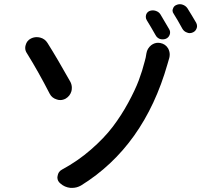

<svg xmlns="http://www.w3.org/2000/svg" viewBox="-20 -870 1040 933"><path d="M374 31.2Q353.5 43 331.1 43Q326.2 43 322.3 43Q293.9 40 273.4 21.5Q258.8 9.8 258.8 -7.8Q258.8 -10.7 259.8 -14.6Q262.7 -36.1 281.2 -45.9Q357.4 -86.9 421.9 -143.1Q486.3 -199.2 527.8 -253.9Q569.3 -308.6 603 -370.6Q636.7 -432.6 654.3 -479.5Q671.9 -526.4 683.6 -573.2Q688.5 -588.9 691.4 -610.4Q695.3 -634.8 714.8 -650.4Q730.5 -662.1 748 -662.1Q752.9 -662.1 758.8 -661.1Q784.2 -656.2 796.9 -634.8Q804.7 -620.1 804.7 -605.5Q804.7 -596.7 802.7 -588.9Q795.9 -564.5 793.9 -558.6Q679.7 -158.2 374 31.2ZM111.3 -610.4Q102.5 -623 102.5 -636.7Q102.5 -643.6 104.5 -650.4Q110.4 -672.9 129.9 -682.6Q143.6 -689.5 158.2 -689.5Q166 -689.5 174.8 -687.5Q198.2 -681.6 210.9 -661.1Q258.8 -585 322.3 -471.7Q329.1 -458 329.1 -443.4Q329.1 -434.6 327.1 -426.8Q320.3 -403.3 298.8 -390.6Q286.1 -383.8 272.5 -383.8Q263.7 -383.8 255.9 -386.7Q232.4 -393.6 221.7 -414.1Q166 -522.5 111.3 -610.4ZM693.4 -771.5Q688.5 -779.3 688.5 -788.1Q688.5 -793 689.5 -796.9Q693.4 -810.5 706.1 -816.4Q720.7 -822.3 736.3 -817.4Q752 -812.5 759.8 -799.8Q779.3 -767.6 801.8 -728.5Q809.6 -715.8 804.7 -701.7Q799.8 -687.5 786.1 -681.6Q778.3 -678.7 770.5 -678.7Q763.7 -678.7 756.8 -680.7Q742.2 -686.5 735.4 -700.2Q713.9 -738.3 693.4 -771.5ZM824.2 -802.7Q818.4 -810.5 818.4 -818.4Q818.4 -823.2 820.3 -827.1Q824.2 -840.8 836.9 -845.7Q844.7 -849.6 853.5 -849.6Q860.4 -849.6 866.2 -847.7Q881.8 -842.8 890.6 -830.1Q912.1 -795.9 933.6 -758.8Q937.5 -751 937.5 -743.2Q937.5 -737.3 935.5 -732.4Q930.7 -718.8 918 -712.9Q910.2 -709 901.4 -709Q895.5 -709 888.7 -711.9Q874 -716.8 866.2 -730.5Q842.8 -773.4 824.2 -802.7Z"/></svg>

Font: Gen Jyuu GothicX Medium
Style: Regular
Weight: 500
Designer: Ryoko NISHIZUKA (kana &amp; ideographs); Paul D. Hunt (Latin, Greek &amp; Cyrillic); Wenlong ZHANG (bopomofo); Sandoll C
Version: Version 1.058.20140828